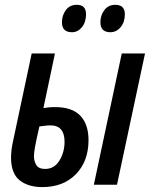

<svg xmlns="http://www.w3.org/2000/svg" viewBox="-20 -760 617 790"><path d="M154.3 9.8Q95.2 9.8 60.3 -18.6Q25.4 -46.9 25.4 -111.8Q25.4 -143.1 34.7 -184.1L110.4 -540H206.1L158.7 -315.4Q166.5 -316.9 179.2 -318.1Q191.9 -319.3 206.5 -319.3Q276.9 -319.3 310.5 -283.9Q344.2 -248.5 344.2 -183.6Q344.2 -96.7 292.5 -43.5Q240.7 9.8 154.3 9.8ZM366.2 0 481 -540H576.7L461.4 0ZM165.5 -64.9Q203.6 -64.9 224.6 -99.4Q245.6 -133.8 245.6 -176.8Q245.6 -244.1 187.5 -244.1Q177.2 -244.1 165.3 -242.7Q153.3 -241.2 142.1 -239.7Q129.4 -185.1 124.5 -157.7Q119.6 -130.4 119.6 -117.7Q119.6 -97.2 129.4 -81.1Q139.2 -64.9 165.5 -64.9ZM434.1 -627.4Q393.1 -627.4 393.1 -668.5Q393.1 -696.3 409.2 -718.3Q425.3 -740.2 454.6 -740.2Q493.7 -740.2 493.7 -701.2Q493.7 -668.9 476.3 -648.2Q459 -627.4 434.1 -627.4ZM275.9 -627.4Q234.9 -627.4 234.9 -668.5Q234.9 -696.3 250.7 -718.3Q266.6 -740.2 296.4 -740.2Q334 -740.2 334 -701.2Q334 -668.9 317.1 -648.2Q300.3 -627.4 275.9 -627.4Z"/></svg>

Font: Open Sans Condensed SemiBold
Style: Italic
Weight: 600
Width: 3
Italic angle: -12°
Designer: Monotype Design Team
Foundry: Monotype Imaging Inc.
Version: Version 3.000; ttfautohint (v1.8.4)